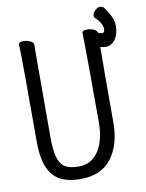

<svg xmlns="http://www.w3.org/2000/svg" viewBox="-91 -873 725 955"><g transform="rotate(-10 271.5 -395.5)"><path d="M240 18Q169 18 128 -8Q55 -54 55 -198Q55 -618 53.5 -648Q52 -678 52 -695Q52 -707 78 -707Q94 -707 110.5 -699.5Q127 -692 127 -680Q127 -668 126.5 -639Q126 -610 126 -210Q126 -150 136 -113Q146 -76 170 -60.5Q194 -45 240 -45Q306 -45 341 -100.5Q376 -156 376 -242Q376 -595 373 -697Q373 -709 399 -709Q415 -709 432 -702Q448 -694 449 -683Q451 -683 454 -682Q468 -678 473.5 -679Q479 -680 481 -688Q485 -702 476 -721.5Q467 -741 446 -760Q441 -767 443 -777Q447 -790 461 -801Q475 -812 488 -808Q498 -805 503 -797Q531 -758 539 -729.5Q547 -701 538 -666Q529 -632 506 -617Q483 -602 452 -611Q450 -612 448 -612Q447 -527 447 -230Q447 -119 395 -50.5Q343 18 240 18Z"/></g></svg>

Font: Moon Stars Kai T HW
Style: Regular
Weight: 400
Designer: GuiWonder
Version: Version 1.101